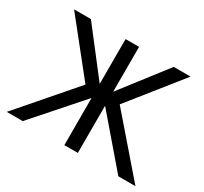

<svg xmlns="http://www.w3.org/2000/svg" viewBox="-148 -936 1212 1143"><g transform="rotate(30 457.5 -364.5)"><path d="M411.1 -324.2 125 0H15.1L339.8 -375L57.1 -729H172.9L411.1 -420.9V-729H503.9V-420.9L742.2 -729H857.9L575.2 -375L899.9 0H782.2L503.9 -324.2V0H411.1Z"/></g></svg>

Font: Miedinger*
Style: Book
Weight: 400
Version: Version 001.000